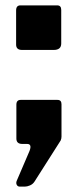

<svg xmlns="http://www.w3.org/2000/svg" viewBox="-20 -536 299 715"><path d="M54 159Q46 159 42.5 152.5Q39 146 42 138L90 26Q100 0 81 0H63Q41 0 41 -20V-146Q41 -164 57 -164H194Q209 -164 209 -148V-27Q209 -20 206 -13L108 141Q102 150 91.5 154.5Q81 159 72 159H54ZM62 -350Q40 -350 40 -370V-497Q40 -516 56 -516H193Q208 -516 208 -499V-374Q208 -350 180 -350H62Z"/></svg>

Font: Libre Franklin Thin
Style: Bold
Weight: 700
Version: Version 3.000